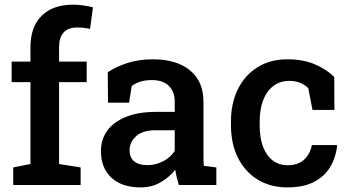

<svg xmlns="http://www.w3.org/2000/svg" viewBox="-20 -792 1499 822"><path d="M36.6 0V-75.2L110.4 -89.8V-440.4H29.8V-528.3H110.4V-590.3Q110.4 -677.2 158.4 -724.6Q206.5 -772 293 -772Q313 -772 335.9 -768.8Q358.9 -765.6 377.9 -760.7L365.7 -668.5Q355.5 -670.9 340.3 -672.6Q325.2 -674.3 310.5 -674.3Q271.5 -674.3 252.2 -652.8Q232.9 -631.3 232.9 -590.3V-528.3H351.1V-440.4H232.9V-89.8L325.2 -75.2V0Z M582.5 10.3Q502 10.3 457 -31.2Q412.1 -72.8 412.1 -145.5Q412.1 -195.3 439.5 -232.9Q466.8 -270.5 519.5 -291.7Q572.3 -313 647.5 -313H728V-357.4Q728 -399.4 702.9 -424.3Q677.7 -449.2 629.9 -449.2Q602.5 -449.2 581.5 -442.6Q560.5 -436 543.9 -423.8L532.7 -352.5H442.4L441.4 -482.9Q480.5 -508.3 528.3 -523.2Q576.2 -538.1 634.8 -538.1Q735.4 -538.1 793.2 -491Q851.1 -443.8 851.1 -356V-123Q851.1 -112.3 851.3 -102.1Q851.6 -91.8 852.5 -82L906.2 -75.2V0H745.6Q740.7 -17.1 736.6 -33.2Q732.4 -49.3 730.5 -65.4Q704.1 -32.2 666.7 -11Q629.4 10.3 582.5 10.3ZM610.4 -85Q647.5 -85 679.7 -102.3Q711.9 -119.6 728 -146V-234.4H646Q590.8 -234.4 562.7 -208.7Q534.7 -183.1 534.7 -148.9Q534.7 -118.2 554.2 -101.6Q573.7 -85 610.4 -85Z M1210.9 10.3Q1136.7 10.3 1082.3 -23.7Q1027.8 -57.6 998.3 -117.4Q968.8 -177.2 968.8 -255.4V-272.5Q968.8 -349.1 998 -409.2Q1027.3 -469.2 1081.8 -503.7Q1136.2 -538.1 1210.4 -538.1Q1278.3 -538.1 1328.6 -516.4Q1378.9 -494.6 1411.1 -462.4L1411.6 -321.3H1317.9L1299.8 -414.6Q1286.1 -428.7 1265.1 -437.3Q1244.1 -445.8 1219.2 -445.8Q1178.7 -445.8 1150.1 -423.8Q1121.6 -401.9 1106.7 -363Q1091.8 -324.2 1091.8 -272.5V-255.4Q1091.8 -199.7 1106.9 -161.6Q1122.1 -123.5 1149.2 -104Q1176.3 -84.5 1211.4 -84.5Q1253.9 -84.5 1280.5 -107.4Q1307.1 -130.4 1315.4 -170.9H1421.9L1423.3 -168Q1417.5 -116.2 1392.8 -75.9Q1368.2 -35.6 1323.5 -12.7Q1278.8 10.3 1210.9 10.3Z"/></svg>

Font: Roboto Slab LO Medium
Style: Regular
Weight: 500
Designer: Google
Version: Version 2.000